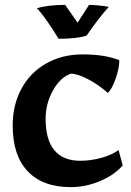

<svg xmlns="http://www.w3.org/2000/svg" viewBox="-20 -756 538 787"><path d="M32 -241Q32 -326 68 -392.5Q104 -459 169.5 -496Q235 -533 318 -533Q412 -533 469 -509Q469 -476 454 -433.5Q439 -391 422 -375Q384 -409 340.5 -431.5Q297 -454 271 -454Q228 -440 197.5 -386Q167 -332 167 -269Q167 -183 203 -140Q239 -97 309 -97Q352 -97 395.5 -109Q439 -121 466 -141L483 -78Q448 -38 389.5 -13.5Q331 11 270 11Q155 11 93.5 -54Q32 -119 32 -241ZM131 -722Q176 -736 247 -736L298 -663L345 -736Q378 -736 426 -728Q385 -683 335 -610Q295 -597 220 -597Q202 -628 174 -668Q146 -708 131 -722Z"/></svg>

Font: Mirza
Style: Bold
Weight: 700
Designer: Arabic design by Kourosh Beigpour, Latin design by Eduardo Tunni, engineering by Lasse Fister
Version: Version 1.0010g